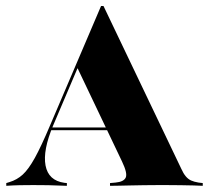

<svg xmlns="http://www.w3.org/2000/svg" viewBox="-30 -601 675 621"><path d="M141.9 -195.2Q108.1 -114.5 117.3 -65.7Q126.6 -16.9 178.2 -9.7L186.3 -8.9V0Q149.2 -1.6 126.6 -2Q104 -2.4 77.4 -2.4Q53.2 -2.4 33.5 -2Q13.7 -1.6 -9.7 0V-8.9L0.8 -12.1Q25 -19.4 43.5 -36.3Q62.1 -53.2 82.7 -90.3Q103.2 -127.4 131.5 -194.4L296.8 -581.5H304.8L556.5 -54.8Q562.9 -40.3 570.6 -31Q578.2 -21.8 587.9 -17.3Q597.6 -12.9 612.1 -10.5L625.8 -8.9V0Q614.5 -0.8 596 -1.2Q577.4 -1.6 554.8 -2Q532.3 -2.4 506.5 -2.4H492.7H483.1Q457.3 -2.4 434.3 -2Q411.3 -1.6 391.1 -1.2Q371 -0.8 354.4 -0.4Q337.9 0 325.8 0V-8.9L343.5 -10.5Q370.2 -12.9 376.6 -26.6Q383.1 -40.3 364.5 -79L216.9 -388.7L229.8 -401.6ZM129.8 -179.8 133.9 -188.7H368.5L372.6 -179.8Z"/></svg>

Font: Playfair 144pt SemiCondensed Black
Style: Regular
Weight: 900
Width: 4
Designer: Claus Eggers Sørensen
Foundry: Claus Eggers Sørensen
Version: Version 2.203